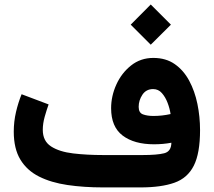

<svg xmlns="http://www.w3.org/2000/svg" viewBox="-20 -817 932 837"><path d="M637.2 -797.4 725.1 -709.5 637.2 -622.1 549.8 -709.5ZM727.1 -194.8Q691.4 -188 651.4 -188Q564.9 -188 514.6 -226.1Q464.4 -264.2 464.4 -345.2Q464.4 -397.9 487.1 -448.2Q509.8 -498.5 551.3 -531.5Q592.8 -564.5 648.4 -564.5Q703.1 -564.5 741.7 -537.6Q780.3 -510.7 804.7 -465.3Q829.1 -419.9 840.6 -364Q852.1 -308.1 852.1 -250Q852.1 -148.4 824.7 -94.5Q797.4 -40.5 740 -20.3Q682.6 0 592.3 0H429.7Q345.2 0 273.9 -10.5Q202.6 -21 150.1 -47.4Q97.7 -73.7 68.8 -121.3Q40 -168.9 40 -243.2Q40 -287.1 49.8 -328.9Q59.6 -370.6 74.2 -406.2L191.9 -361.8Q183.6 -338.9 175 -308.6Q166.5 -278.3 166.5 -251Q166.5 -202.1 202.6 -178.7Q238.8 -155.3 298.8 -148.2Q358.9 -141.1 429.7 -141.1H602.1Q665 -141.1 695.8 -148.9Q726.6 -156.7 727.1 -194.8ZM648.9 -311.5Q686.5 -311.5 723.6 -319.8Q720.2 -343.3 710.7 -368.4Q701.2 -393.6 685.8 -411.1Q670.4 -428.7 647.5 -428.7Q617.2 -428.7 600.8 -404.1Q584.5 -379.4 584.5 -351.1Q584.5 -325.2 603.3 -318.4Q622.1 -311.5 648.9 -311.5Z"/></svg>

Font: Vazirmatn UI NL ExtraBold
Style: Regular
Weight: 800
Designer: Saber Rastikerdar
Foundry: Saber Rastikerdar
Version: Version 33.003